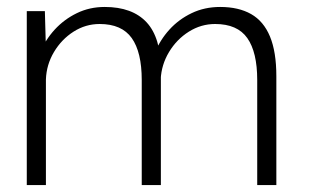

<svg xmlns="http://www.w3.org/2000/svg" viewBox="-20 -532 890 552"><path d="M719.5 0V-302Q719.5 -382 691 -422.5Q662.5 -463 598.5 -463Q558 -463 523 -441Q488 -419 466 -382.5Q444 -346 442 -303.5L410 -306Q410.5 -343.5 425.2 -380.2Q440 -417 467 -446.8Q494 -476.5 531 -494.2Q568 -512 613 -512Q666 -512 702 -491.5Q738 -471 756.2 -427Q774.5 -383 774.5 -312.5V0ZM57 0V-500H109L112 -391.5V0ZM387.5 0V-302Q387.5 -382 358.8 -422.5Q330 -463 266.5 -463Q226 -463 191.5 -441Q157 -419 135.2 -382.5Q113.5 -346 112 -303.5L80 -306Q80.5 -343.5 95.2 -380.2Q110 -417 137.2 -446.8Q164.5 -476.5 201 -494.2Q237.5 -512 281 -512Q360.5 -512 401.5 -467.8Q442.5 -423.5 442.5 -331V0Z"/></svg>

Font: Trispace Thin ExtraLight
Style: Regular
Weight: 250
Version: Version 1.210